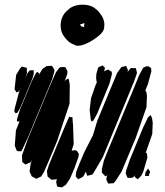

<svg xmlns="http://www.w3.org/2000/svg" viewBox="-20 -795 714 831"><path d="M454 -434 401 -304 384 -273 377 -269 373 -276 368 -319 374 -370 393 -425 399 -438 398 -443 396 -457 397 -475 405 -503 424 -512 434 -502 433 -494 430 -486 438 -490 448 -494 457 -488 464 -484V-472ZM205 -450 103 -205 77 -149 72 -140 54 -141 51 -146 44 -165 49 -231 65 -271 60 -269 53 -270 54 -281 67 -322 117 -442 133 -474 140 -484 150 -478 147 -469 164 -497 182 -509 196 -510H205L212 -499L216 -492L214 -481ZM560 -442 425 -115 384 -45 378 -39 365 -36 357 -34 355 -42 351 -52 344 -37 338 -29 326 -23 319 -19 313 -25 308 -31V-37L310 -52L323 -85L346 -139L382 -209L401 -272L456 -405L487 -479L501 -499L506 -505L520 -508L526 -510L528 -504L534 -491L532 -483L541 -495L547 -501L558 -500H568L571 -488L573 -480L570 -470ZM614 -331 567 -197 506 -52 479 -10 471 -2 454 -1 449 0 446 -5 440 -18 441 -26 444 -36 436 -32 430 -38 421 -48V-64L430 -101L451 -153L553 -398L582 -469L595 -493L600 -502L613 -508H623L634 -500L635 -486L620 -430L609 -404L614 -395L616 -379ZM103 -413 67 -327 55 -307 47 -305 42 -313 43 -323 62 -395 73 -422 63 -400 51 -395 43 -409 50 -471 67 -499 75 -507 85 -504 96 -502V-490L97 -479L89 -457L99 -478L108 -490L119 -491H126V-485V-475L120 -454ZM281 -346 227 -184 190 -96 170 -50 158 -31 145 -25 137 -21 130 -25 117 -32 115 -37 108 -53 113 -88 119 -103 113 -93 90 -83 77 -93 76 -101 75 -122 99 -190 195 -421 222 -482 234 -498 240 -504 256 -505H262L265 -500L272 -487L271 -474L259 -441L264 -449L272 -453L277 -455L278 -450L282 -429ZM600 -52 592 -35 582 -25 576 -19 570 -24 563 -29 564 -34 565 -37 560 -31 554 -26 538 -25H533L530 -30L524 -44L526 -57L542 -104L599 -242L621 -288L632 -297L638 -284L641 -263L639 -215L610 -132L615 -134L616 -128L618 -113ZM303 -69 283 -22 265 5 248 16 234 14 227 12 226 6 223 -8 226 -18 227 -21 225 -19 214 -18 203 -17 194 -24 186 -31 183 -54 192 -82 256 -236 274 -278 280 -290 288 -288 294 -287V-278L296 -254L299 -171L290 -143L304 -145L313 -142L321 -130L320 -117ZM610 -50 621 -66 625 -59 630 -52 625 -38 624 -33 607 -34ZM243 -674Q243 -679 242.5 -684Q242 -689 243 -694Q246 -729 274 -752Q289 -767 312 -772Q335 -777 358 -773Q381 -769 396 -755Q403 -750 409 -742.5Q415 -735 420 -727Q428 -714 431 -699Q432 -691 431.5 -683Q431 -675 429 -667Q425 -655 408.5 -641Q392 -627 371 -615Q350 -603 330.5 -598.5Q311 -594 300 -602Q286 -607 275 -617Q264 -627 256 -639Q245 -655 243 -674ZM332 -681Q334 -681 336.5 -680Q339 -679 342 -678Q344 -677 344 -677Q344 -677 344 -680Q344 -683 344.5 -686Q345 -689 345 -692Q345 -695 345 -695Q344 -696 342.5 -695Q341 -694 340 -693Q337 -692 334.5 -691.5Q332 -691 329 -690Q327 -689 327 -689Q326 -689 328 -686Q330 -683 332 -681Z"/></svg>

Font: Rubik Marker Hatch
Style: Regular
Weight: 400
Designer: Hubert and Fischer, NaN
Foundry: Hubert & Fischer, NaN
Version: Version 2.200